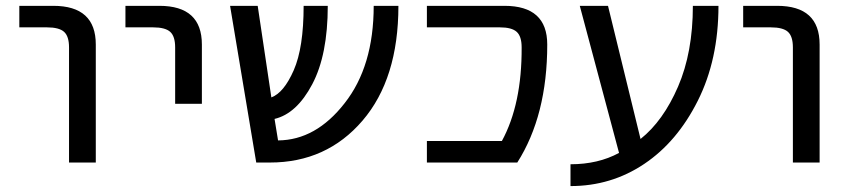

<svg xmlns="http://www.w3.org/2000/svg" viewBox="-20 -544 2833 645"><path d="M44.9 -452.1V-524.4H159.2Q301.8 -524.4 301.8 -394.5V2H211.9V-384.8Q211.9 -421.9 195.3 -437Q178.7 -452.1 137.7 -452.1Z M401.4 -452.1V-524.4H515.6Q658.2 -524.4 658.2 -394.5V-195.3H568.4V-384.8Q568.4 -421.9 551.8 -437Q535.2 -452.1 494.1 -452.1Z M1318.4 -524.4Q1318.4 -279.3 1197.8 -138.7Q1077.1 2 886.7 2H840.8L752.9 -524.4H845.7L891.6 -216.8Q933.6 -232.4 966.8 -308.1Q1000 -383.8 1000 -524.4H1081.1Q1081.1 -359.4 1028.8 -260.7Q976.6 -162.1 902.3 -144.5L914.1 -72.3Q1041 -73.2 1137.7 -197.3Q1235.4 -321.3 1235.4 -524.4Z M1674.8 -524.4Q1818.4 -524.4 1818.4 -394.5Q1818.4 -156.2 1717.8 2H1414.1V-70.3H1666Q1733.4 -194.3 1732.4 -384.8Q1732.4 -421.9 1715.8 -437Q1699.2 -452.1 1659.2 -452.1H1414.1V-524.4Z M2131.8 -77.1Q2208 -137.7 2257.8 -252.9Q2307.6 -368.2 2307.6 -524.4H2393.6Q2393.6 -343.8 2324.2 -205.6Q2254.9 -67.4 2144 6.8Q2033.2 81.1 1896.5 81.1V7.8Q1989.3 7.8 2059.6 -30.3L1927.7 -524.4H2022.5Z M2476.6 -452.1V-524.4H2590.8Q2733.4 -524.4 2733.4 -394.5V2H2643.6V-384.8Q2643.6 -421.9 2627 -437Q2610.4 -452.1 2569.3 -452.1Z"/></svg>

Font: irohakakuC Regular
Style: Regular
Weight: 400
Designer: [Source Han Sans]
Ryoko NISHIZUKA Ë•øÂ°öÊ∂ºÂ≠ê (kana & ideographs); Paul D. Hunt (Latin, Greek & Cyrillic); Wenlong ZHAN
Version: Version 1.001.20160904